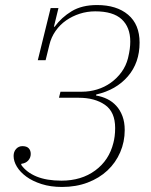

<svg xmlns="http://www.w3.org/2000/svg" viewBox="-20 -730 600 762"><path d="M226 12Q181 12 145 0.5Q109 -11 84.5 -29Q60 -47 47 -68.5Q34 -90 34 -111Q34 -128 44 -139Q54 -150 69 -150Q86 -150 94 -141.5Q102 -133 102 -119Q102 -104 92 -93Q82 -82 65 -80L64 -76Q85 -46 125 -29.5Q165 -13 224 -13Q303 -13 358 -53.5Q413 -94 430 -163Q433 -174 435 -189Q437 -204 437 -222Q437 -286 396.5 -314Q356 -342 293 -342H214L220 -366H305Q336 -366 365.5 -375Q395 -384 419.5 -401.5Q444 -419 462 -443.5Q480 -468 488 -499Q493 -520 495 -535.5Q497 -551 497 -565Q497 -622 463 -653.5Q429 -685 358 -685Q326 -685 296.5 -675.5Q267 -666 242.5 -649Q218 -632 200.5 -607Q183 -582 176 -552L161 -491H130L181 -698H212L194 -624H197Q224 -661 264.5 -685.5Q305 -710 365 -710Q443 -710 488.5 -671.5Q534 -633 534 -561Q534 -481 487.5 -427Q441 -373 362 -355L361 -351Q385 -347 405.5 -337Q426 -327 441.5 -310Q457 -293 466 -269Q475 -245 475 -214Q475 -167 457 -125.5Q439 -84 406.5 -53.5Q374 -23 328 -5.5Q282 12 226 12Z"/></svg>

Font: IBM Plex Serif ExtraLight
Style: Italic
Weight: 200
Italic angle: -14°
Designer: Mike Abbink, Paul van der Laan, Pieter van Rosmalen
Foundry: Bold Monday
Version: Version 2.5